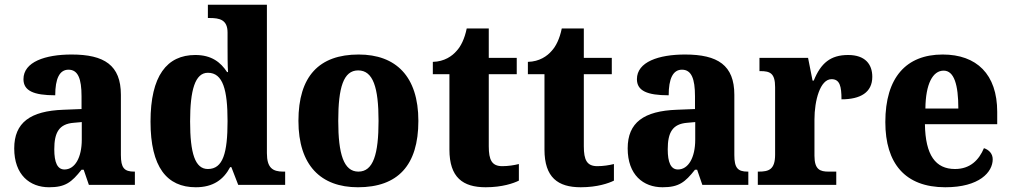

<svg xmlns="http://www.w3.org/2000/svg" viewBox="-20 -780 4263 810"><path d="M187 10C256 10 282 -11 324 -64H333L355 0H549V-56H546C504 -56 490 -72 490 -126V-380C490 -505 420 -550 282 -550C171 -550 79 -519 79 -446C79 -397 122 -378 213 -378C213 -448 231 -486 269 -486C309 -486 324 -448 324 -374V-320L248 -317C108 -312 40 -263 40 -154C40 -42 106 10 187 10ZM252 -65C222 -65 209 -95 209 -150C209 -221 229 -257 291 -262L325 -265V-191C325 -115 296 -65 252 -65Z M806 10C879 10 923 -22 951 -75H956L985 0H1183V-56H1175C1130 -56 1106 -72 1106 -134V-760H857V-704H865C906 -704 940 -697 940 -643V-588C940 -550 940 -506 942 -476H938C911 -517 873 -548 804 -548C684 -548 615 -460 615 -267C615 -75 684 10 806 10ZM857 -67C803 -67 782 -133 782 -268C782 -400 803 -473 857 -473C921 -473 940 -400 940 -269C940 -135 921 -67 857 -67Z M1490 10C1658 10 1745 -82 1745 -270C1745 -458 1650 -550 1493 -550C1326 -550 1239 -458 1239 -270C1239 -82 1334 10 1490 10ZM1492 -56C1430 -56 1407 -130 1407 -270C1407 -411 1429 -483 1491 -483C1554 -483 1577 -411 1577 -270C1577 -130 1555 -56 1492 -56Z M2029 10C2099 10 2147 -7 2169 -18V-88C2149 -83 2124 -79 2099 -79C2055 -79 2042 -105 2042 -163V-467H2160V-536H2042V-660H1949C1940 -616 1924 -584 1906 -565C1888 -544 1855 -520 1806 -519V-467H1876V-149C1876 -31 1933 10 2029 10Z M2430 10C2500 10 2548 -7 2570 -18V-88C2550 -83 2525 -79 2500 -79C2456 -79 2443 -105 2443 -163V-467H2561V-536H2443V-660H2350C2341 -616 2325 -584 2307 -565C2289 -544 2256 -520 2207 -519V-467H2277V-149C2277 -31 2334 10 2430 10Z M2775 10C2844 10 2870 -11 2912 -64H2921L2943 0H3137V-56H3134C3092 -56 3078 -72 3078 -126V-380C3078 -505 3008 -550 2870 -550C2759 -550 2667 -519 2667 -446C2667 -397 2710 -378 2801 -378C2801 -448 2819 -486 2857 -486C2897 -486 2912 -448 2912 -374V-320L2836 -317C2696 -312 2628 -263 2628 -154C2628 -42 2694 10 2775 10ZM2840 -65C2810 -65 2797 -95 2797 -150C2797 -221 2817 -257 2879 -262L2913 -265V-191C2913 -115 2884 -65 2840 -65Z M3177 0H3508V-56H3476C3440 -56 3416 -64 3416 -123V-276C3416 -356 3440 -446 3488 -446C3523 -446 3530 -416 3530 -361C3610 -361 3660 -390 3660 -456C3660 -509 3630 -548 3558 -548C3484 -548 3443 -514 3413 -440H3408L3389 -536H3184V-480H3188C3229 -480 3250 -471 3250 -412V-128C3250 -65 3224 -56 3181 -56H3177Z M3968 10C4112 10 4168 -54 4168 -108C4168 -132 4152 -148 4131 -155C4110 -105 4073 -67 4009 -67C3927 -67 3884 -125 3882 -256H4187V-308C4187 -467 4100 -550 3957 -550C3803 -550 3715 -453 3715 -265C3715 -91 3798 10 3968 10ZM4023 -322H3884C3885 -426 3915 -482 3961 -482C4005 -482 4023 -423 4023 -322Z"/></svg>

Font: Noto Serif Sinhala SemiCondensed ExtraBold
Style: Regular
Weight: 800
Width: 4
Designer: Jelle Bosma - Monotype Design Team
Foundry: Monotype Imaging Inc.
Version: Version 2.007